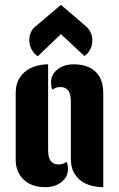

<svg xmlns="http://www.w3.org/2000/svg" viewBox="-20 -774 492 794"><path d="M338 -663Q350 -652 356 -637Q362 -622 362 -607Q362 -589 354 -571.5Q346 -554 329 -542L232 -633L136 -541Q119 -553 110 -571Q101 -589 101 -608Q101 -624 107 -638.5Q113 -653 125 -663L232 -754ZM273 -352Q273 -364 271.5 -375Q270 -386 265.5 -394.5Q261 -403 252.5 -408.5Q244 -414 229 -414Q221 -414 212.5 -411.5Q204 -409 197 -403Q193 -411 192 -418.5Q191 -426 191 -434Q191 -466 218 -487Q245 -508 283 -508Q343 -508 375 -477.5Q407 -447 407 -390V0Q384 0 360.5 -5.5Q337 -11 317.5 -24.5Q298 -38 285.5 -60.5Q273 -83 273 -118ZM179 -156Q179 -144 180.5 -133Q182 -122 186.5 -113.5Q191 -105 199.5 -99.5Q208 -94 223 -94Q231 -94 239.5 -96.5Q248 -99 255 -105Q259 -97 260 -89.5Q261 -82 261 -74Q261 -42 234 -21Q207 0 169 0Q109 0 77 -32Q45 -64 45 -112V-390Q45 -423 57.5 -445.5Q70 -468 89.5 -482Q109 -496 132.5 -502Q156 -508 179 -508Z"/></svg>

Font: Kenia
Style: Regular
Weight: 400
Designer: Julia Petretta
Foundry: Julia Petretta
Version: Version 1.001